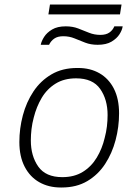

<svg xmlns="http://www.w3.org/2000/svg" viewBox="-20 -823 615 853"><path d="M250 10Q196 10 154.5 -13.5Q113 -37 89.5 -82.5Q66 -128 66 -192Q66 -252 81.5 -310.5Q97 -369 128.5 -416.5Q160 -464 208.5 -492.5Q257 -521 323 -521H327Q381 -521 422 -497.5Q463 -474 486 -429Q509 -384 509 -319Q509 -259 493.5 -200.5Q478 -142 447 -94.5Q416 -47 368 -18.5Q320 10 254 10ZM257 -36Q310 -36 348 -59.5Q386 -83 410 -123Q434 -163 445 -210Q452 -236 455 -261.5Q458 -287 458 -312Q458 -381 425 -428Q392 -475 318 -475Q265 -475 227 -451.5Q189 -428 165.5 -388.5Q142 -349 130 -301Q123 -275 120 -249.5Q117 -224 117 -199Q117 -130 150 -83Q183 -36 257 -36ZM161 -624Q164 -640 176 -659Q188 -678 211.5 -692Q235 -706 272 -706Q303 -706 327.5 -696.5Q352 -687 375.5 -677.5Q399 -668 426 -668Q451 -668 466 -678.5Q481 -689 488 -706H525Q523 -690 511 -671Q499 -652 475.5 -638Q452 -624 414 -624Q383 -624 358.5 -633.5Q334 -643 311 -652.5Q288 -662 261 -662Q236 -662 221 -651.5Q206 -641 198 -624ZM195 -759 202 -803H520L513 -759Z"/></svg>

Font: Chivo Medium Thin
Style: Italic
Weight: 250
Italic angle: -8.05°
Version: Version 2.002